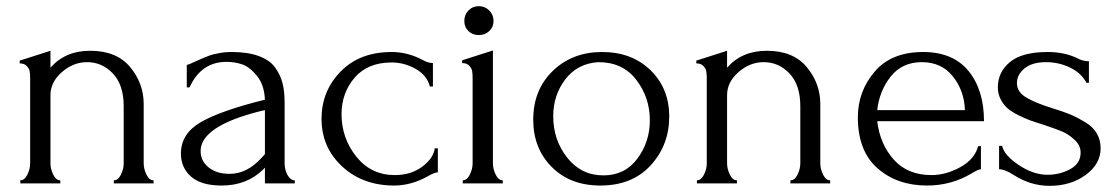

<svg xmlns="http://www.w3.org/2000/svg" viewBox="-20 -596 3638 624"><path d="M447 -258V-65Q447 -47 456 -28.5Q465 -10 479 -10V0H350V-10Q364 -10 373 -28.5Q382 -47 382 -65V-251Q382 -320 347 -357Q312 -394 263 -394Q218 -394 181 -361.5Q144 -329 144 -287V-65Q144 -47 153 -28.5Q162 -10 176 -10V0H46V-10Q60 -10 69 -28.5Q78 -47 78 -65V-341Q78 -355 76.5 -364Q75 -373 67 -381.5Q59 -390 44 -390V-399L144 -431V-376Q192 -431 273 -431Q359 -431 403 -378Q447 -325 447 -258Z M938 0H841V-51L836 -46Q783 7 700 7Q634 7 601 -22Q568 -51 568 -97Q568 -162 633.5 -199.5Q699 -237 841 -272Q839 -320 815 -349.5Q791 -379 766.5 -387Q742 -395 716 -395Q634 -395 596 -312H587V-385Q593 -386 604.5 -391.5Q616 -397 619 -398Q621 -399 636 -405.5Q651 -412 660.5 -415.5Q670 -419 690.5 -423Q711 -427 733 -427Q786 -427 822 -413.5Q858 -400 875 -375.5Q892 -351 898.5 -324.5Q905 -298 905 -263V-65Q905 -44 914.5 -27Q924 -10 938 -10ZM830 -83 841 -95V-238L831 -236Q632 -187 632 -105Q632 -73 658 -52Q684 -31 726 -31Q783 -31 830 -83Z M1403 -114V-36Q1393 -36 1372 -24Q1317 7 1261 7Q1159 7 1092 -55Q1025 -117 1025 -210Q1025 -300 1087 -363.5Q1149 -427 1253 -427Q1304 -427 1352 -402Q1371 -391 1387 -391V-315H1377Q1368 -351 1331 -372Q1294 -393 1253 -393Q1175 -393 1132.5 -343.5Q1090 -294 1090 -225Q1090 -147 1138 -87Q1186 -27 1263 -27Q1316 -27 1352.5 -54.5Q1389 -82 1393 -114Z M1614 0H1484V-10Q1498 -10 1507 -28.5Q1516 -47 1516 -65V-342Q1516 -356 1514.5 -365Q1513 -374 1505 -382.5Q1497 -391 1482 -391V-400L1582 -432V-65Q1582 -47 1591 -28.5Q1600 -10 1614 -10ZM1502.5 -495Q1489 -508 1489 -528Q1489 -548 1502.5 -562Q1516 -576 1536 -576Q1556 -576 1570 -562Q1584 -548 1584 -528Q1584 -508 1570 -495Q1556 -482 1536 -482Q1516 -482 1502.5 -495Z M1931 7Q1833 7 1773 -53.5Q1713 -114 1713 -207Q1713 -304 1776.5 -365.5Q1840 -427 1937 -427Q2033 -427 2094 -368Q2155 -309 2155 -217Q2155 -125 2095 -59Q2035 7 1931 7ZM1925 -394Q1857 -390 1817.5 -338.5Q1778 -287 1778 -218Q1778 -141 1823.5 -83.5Q1869 -26 1941 -26Q2011 -26 2051.5 -80.5Q2092 -135 2092 -205Q2092 -279 2048 -336.5Q2004 -394 1925 -394Z M2646 -258V-65Q2646 -47 2655 -28.5Q2664 -10 2678 -10V0H2549V-10Q2563 -10 2572 -28.5Q2581 -47 2581 -65V-251Q2581 -320 2546 -357Q2511 -394 2462 -394Q2417 -394 2380 -361.5Q2343 -329 2343 -287V-65Q2343 -47 2352 -28.5Q2361 -10 2375 -10V0H2245V-10Q2259 -10 2268 -28.5Q2277 -47 2277 -65V-341Q2277 -355 2275.5 -364Q2274 -373 2266 -381.5Q2258 -390 2243 -390V-399L2343 -431V-376Q2391 -431 2472 -431Q2558 -431 2602 -378Q2646 -325 2646 -258Z M3178 -202H2831Q2840 -127 2885 -77Q2930 -27 3007 -27Q3055 -27 3101.5 -53Q3148 -79 3159 -121H3168V-46Q3160 -46 3137 -32Q3071 7 2993 7Q2896 7 2832 -49Q2768 -105 2768 -215Q2768 -299 2822.5 -363Q2877 -427 2980 -427Q3077 -427 3127.5 -365.5Q3178 -304 3178 -202ZM2831 -238H3116Q3114 -301 3077 -347.5Q3040 -394 2976 -394Q2912 -394 2875 -347.5Q2838 -301 2831 -238Z M3557 -114Q3557 -63 3508.5 -27.5Q3460 8 3391 8Q3330 8 3275 -27Q3246 -46 3227 -46V-122H3237Q3243 -92 3290.5 -60Q3338 -28 3384 -28Q3425 -28 3458.5 -46.5Q3492 -65 3492 -100Q3492 -124 3471.5 -142.5Q3451 -161 3430 -169.5Q3409 -178 3370 -191Q3344 -199 3327.5 -205Q3311 -211 3289 -222Q3267 -233 3254 -244.5Q3241 -256 3232 -273.5Q3223 -291 3223 -312Q3223 -362 3262.5 -394.5Q3302 -427 3385 -427Q3439 -427 3481 -407Q3498 -397 3519 -397V-327H3511Q3494 -359 3457.5 -376.5Q3421 -394 3380 -394Q3334 -394 3309.5 -373.5Q3285 -353 3285 -326Q3285 -297 3315.5 -279Q3346 -261 3401 -244Q3437 -233 3458.5 -224Q3480 -215 3506 -199.5Q3532 -184 3544.5 -162.5Q3557 -141 3557 -114Z"/></svg>

Font: Forum
Style: Regular
Weight: 400
Designer: Denis Masharov
Foundry: Denis Masharov
Version: Version 1.000